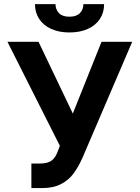

<svg xmlns="http://www.w3.org/2000/svg" viewBox="-20 -912 685 941"><path d="M133.8 -110.4H172.9Q213.4 -110.4 233.2 -125.2Q252.9 -140.1 264.6 -173.8L273.4 -197.3L16.6 -707H168.9L336.9 -355.5L477.5 -707H627.9L383.8 -137.7Q363.3 -92.3 339.8 -60.8Q316.4 -29.3 278.8 -9.8Q241.2 9.8 186.5 9.8H133.8ZM320.3 -752.9Q269 -752.9 231 -770.3Q192.9 -787.6 172.1 -819.1Q151.4 -850.6 151.4 -891.6H252Q252 -865.7 268.8 -847.9Q285.6 -830.1 320.3 -830.1Q354.5 -830.1 371.6 -847.7Q388.7 -865.2 388.7 -891.6H490.2Q490.2 -850.1 469.5 -818.8Q448.7 -787.6 410.4 -770.3Q372.1 -752.9 320.3 -752.9Z"/></svg>

Font: Pretendard JP
Style: Bold
Weight: 700
Designer: Base glyphs from Inter by Rasmus Andersson; Hangeul glyphs from Noto Sans CJK(Source Han Sans) by Jang Soo-young and Kan
Foundry: Kil Hyung-jin
Version: Version 1.309